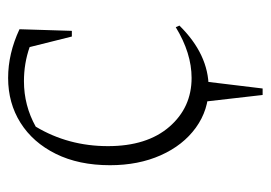

<svg xmlns="http://www.w3.org/2000/svg" viewBox="-117 -410 667 473"><g transform="rotate(-90 216.5 -173.5)"><path d="M237 7Q182 7 138.5 -24.5Q95 -56 70.5 -111Q46 -166 46 -236Q46 -313 74 -369.5Q102 -426 150.5 -456.5Q199 -487 261 -487Q321 -487 381 -459L377 -330H363L337 -434Q297 -448 253 -448Q193 -448 141 -419Q93 -339 93 -241Q93 -145 140.5 -90Q188 -35 261 -35Q322 -35 386 -74L390 -65Q319 7 237 7ZM219 140 201 -17H254L235 140Z"/></g></svg>

Font: Piazzolla ExtraLight
Style: Regular
Weight: 200
Designer: Juan Pablo del Peral
Foundry: Huerta Tipografica
Version: Version 1.330